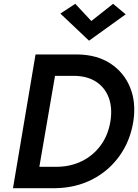

<svg xmlns="http://www.w3.org/2000/svg" viewBox="-20 -985 723 1005"><path d="M186 -112 268 -588H369Q438 -587 484 -556.5Q530 -526 549.5 -473Q569 -420 558 -350Q546 -277 507 -224Q468 -171 409.5 -142Q351 -113 281 -112ZM118 0H166H272Q378 -2 464 -46.5Q550 -91 606 -169.5Q662 -248 678 -350Q693 -449 661 -527.5Q629 -606 558 -652.5Q487 -699 384 -700H287H238H166L48 0ZM458 -875 374 -965 296 -914 446 -772 638 -910 572 -965Z"/></svg>

Font: Jost* 500 Medium Italic
Style: Italic
Weight: 500
Italic angle: -10°
Version: Version 3.200; ttfautohint (v0.97) -l 8 -r 50 -G 200 -x 14 -